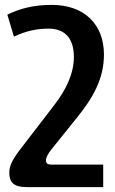

<svg xmlns="http://www.w3.org/2000/svg" viewBox="-20 -527 471 785"><path d="M402 238V146H191C173 146 168 140 168 129C168 117 176 101 191 83L297 -49C359 -126 405 -204 405 -304C405 -427 325 -507 192 -507C117 -507 61 -492 10 -467L37 -377C84 -400 131 -410 178 -410C245 -410 282 -371 282 -294C282 -226 250 -159 200 -95L60 87C28 130 18 153 18 180C18 219 37 238 89 238Z"/></svg>

Font: Noto Sans Armenian Semi
Style: Regular
Weight: 600
Designer: Monotype Design Team
Foundry: Monotype Imaging Inc.
Version: Version 1.901